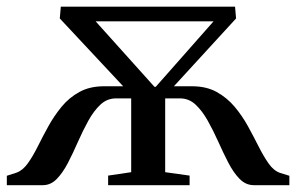

<svg xmlns="http://www.w3.org/2000/svg" viewBox="-29 -542 867 562"><path d="M-9 0V-27.5L19 -36.5Q37.5 -43 52.5 -64Q67.5 -85 81.8 -113.8Q96 -142.5 112.8 -172.8Q129.5 -203 151.5 -229.8Q173.5 -256.5 203.8 -273Q234 -289.5 275.5 -289.5H331.5L146 -488L149 -522.5H659L662 -488L480 -289.5H533Q575 -289.5 605.2 -272.8Q635.5 -256 657.8 -229.5Q680 -203 696.8 -172.5Q713.5 -142 728 -113.2Q742.5 -84.5 757.2 -63.5Q772 -42.5 790.5 -36L818 -27.5V0H714Q690.5 0 672.5 -18.2Q654.5 -36.5 639.5 -65.5Q624.5 -94.5 610 -127Q595.5 -159.5 579.2 -188.5Q563 -217.5 543.5 -235.8Q524 -254 498 -254H454.5V-38L526 -28V0H287.5V-28L355 -38V-254H310.5Q284.5 -254 265 -235.8Q245.5 -217.5 229.5 -188.5Q213.5 -159.5 199.2 -127Q185 -94.5 170 -65.5Q155 -36.5 137.2 -18.2Q119.5 0 96.5 0ZM423 -288H427L596 -479.5H251Z"/></svg>

Font: Merriweather 96pt
Style: Regular
Weight: 400
Version: Version 2.100